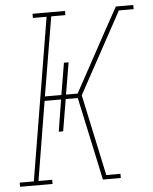

<svg xmlns="http://www.w3.org/2000/svg" viewBox="-59 -779 657 824"><g transform="rotate(-5 270.0 -367.5)"><path d="M-6 0V-18H55L171 -717H112V-735H252V-717H191L134 -377H205L228 -514H248L225 -377H275L425 -652L471 -735H546V-717H482L477 -707L292 -368L367 -18H428V0H351L319 -149L274 -358H222L199 -221H180L202 -358H131L75 -18H134V0Z"/></g></svg>

Font: Iosevka Slab Thin Oblique
Style: Regular
Weight: 100
Italic angle: -9°
Monospace: yes
Designer: Belleve Invis
Foundry: Belleve Invis
Version: Version 11.1.0; ttfautohint (v1.8.3)